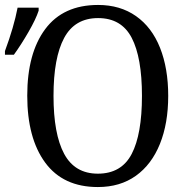

<svg xmlns="http://www.w3.org/2000/svg" viewBox="-58 -745 749 775"><path d="M52 -359Q52 -530 124.5 -627.5Q197 -725 338 -725Q427 -725 491 -680Q555 -635 588 -552Q621 -469 621 -358Q621 -247 587.5 -164Q554 -81 490.5 -35.5Q427 10 337 10Q197 10 124.5 -88.5Q52 -187 52 -359ZM515 -358Q515 -513 473.5 -592.5Q432 -672 338 -672Q244 -672 201 -592Q158 -512 158 -358Q158 -204 201 -124Q244 -44 337 -44Q432 -44 473.5 -123.5Q515 -203 515 -358ZM-38 -539Q-2 -636 13 -714H98V-702Q87 -668 57 -616Q27 -564 -2 -524H-38Z"/></svg>

Font: Noto Serif Narrow
Style: Regular
Weight: 400
Width: 4
Designer: Monotype Design Team
Foundry: Monotype Imaging Inc.
Version: Version 1.001